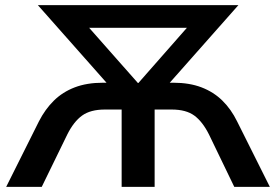

<svg xmlns="http://www.w3.org/2000/svg" viewBox="-20 -725 1071 745"><path d="M4 0 131 -254Q155 -301 189 -334.5Q223 -368 270 -386Q317 -404 379 -404H426L419 -375L127 -705H905L613 -375L606 -404H653Q715 -404 762 -386Q809 -368 843 -334.5Q877 -301 900 -254L1027 0H889L791 -203Q766 -253 734 -276.5Q702 -300 646 -300H580V0H452V-300H387Q331 -300 298.5 -276.5Q266 -253 241 -203L142 0ZM515 -403H517L735 -651V-617H296V-651Z"/></svg>

Font: Mulish ExtraLight
Style: Regular
Weight: 200
Designer: Vernon Adams
Foundry: Vernon Adams
Version: Version 3.603